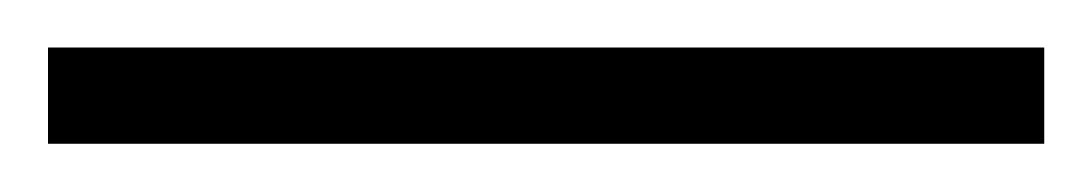

<svg xmlns="http://www.w3.org/2000/svg" viewBox="-22 70 455 80"><path d="M413.1 129.9H-2V89.8H413.1Z"/></svg>

Font: JBL Sans
Style: Light
Weight: 300
Version: Version 1.10